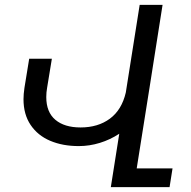

<svg xmlns="http://www.w3.org/2000/svg" viewBox="-20 -770 784 790"><path d="M689.9 -77.1 677.7 0H436L470.7 -219.7Q433.6 -195.3 390.9 -182.1Q348.1 -168.9 304.2 -168.9Q237.8 -168.9 186.5 -190.7Q135.3 -212.4 106 -255.9Q76.7 -299.3 76.7 -361.8Q76.7 -382.3 80.6 -408.7L100.1 -528.3H193.4L173.8 -408.7Q170.4 -389.6 170.4 -370.6Q170.4 -308.6 207.8 -277.1Q245.1 -245.6 311.5 -245.6Q383.3 -245.6 432.1 -281.7Q481 -317.9 497.6 -389.2L554.7 -750H648.9L608.9 -496.1L595.2 -408.7L593.3 -397L542.5 -77.1Z"/></svg>

Font: Mardoto
Style: Italic
Weight: 400
Italic angle: -12°
Designer: Christian Robertson, Vahan Hovhannisyan
Foundry: Google
Version: Version 1.000